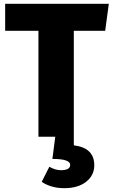

<svg xmlns="http://www.w3.org/2000/svg" viewBox="-20 -715 589 1004"><path d="M366 45Q473 58 473 149Q473 202 430.5 235.5Q388 269 316 269Q248 269 198 236L238 157Q269 175 299 175Q347 175 347 147Q347 116 254 116L269 0H181V-554H7V-695H549L530 -554H366Z"/></svg>

Font: FiraGO ExtraBold
Style: Regular
Weight: 800
Designer: bBox Type
Foundry: bBox Type GmbH
Version: Version 1.001;PS 001.001;hotconv 1.0.88;makeotf.lib2.5.64775